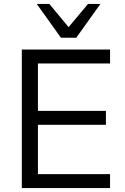

<svg xmlns="http://www.w3.org/2000/svg" viewBox="-20 -957 636 977"><path d="M91 0V-705H540V-634H173V-393H519V-322H173V-71H540V0ZM290 -765 167 -937H231L329 -819L428 -937H491L368 -765Z"/></svg>

Font: Nunito Sans 11pt
Style: Regular
Weight: 400
Version: Version 3.101;gftools[0.9.27]